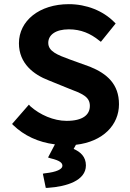

<svg xmlns="http://www.w3.org/2000/svg" viewBox="-20 -686 625 923"><path d="M311 -545C369 -545 415 -525 457 -491L465 -485L536 -573L528 -581C475 -634 396 -666 311 -666C169 -666 71 -586 71 -478C71 -380 143 -327 213 -300L309 -261C374 -236 412 -222 412 -177C412 -134 378 -105 300 -105C238 -105 172 -134 126 -175L119 -183L38 -90L44 -84C96 -34 164 -2 244 8L211 71L223 75C270 86 280 98 280 111C280 127 253 141 197 147H196L186 149L200 217H210C301 211 393 182 393 109C393 68 367 44 334 30L345 10C476 -5 552 -86 552 -185C552 -282 494 -332 413 -365L316 -400C256 -422 212 -439 212 -480C212 -518 247 -545 311 -545Z"/></svg>

Font: Falling Sky
Style: SeBd
Weight: 600
Designer: Paul D. Hunt
Foundry: Adobe Systems Incorporated
Version: Version 1.02